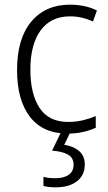

<svg xmlns="http://www.w3.org/2000/svg" viewBox="-20 -562 462 822"><path d="M270 10Q164 10 108.5 -61.5Q53 -133 53 -262Q53 -397 114 -469.5Q175 -542 279 -542Q313 -542 342.5 -535.5Q372 -529 395 -517L378 -470Q330 -492 280 -492Q198 -492 154 -432Q110 -372 110 -263Q110 -161 149 -100.5Q188 -40 272 -40Q305 -40 334.5 -47Q364 -54 390 -65V-15Q366 -4 335.5 3Q305 10 270 10ZM343 142Q343 188 309.5 214Q276 240 218 240Q186 240 166 234V195Q186 201 217 201Q253 201 274 186.5Q295 172 295 143Q295 113 270.5 99.5Q246 86 203 83L243 0H283L255 58Q295 64 319 85Q343 106 343 142Z"/></svg>

Font: Noto Sans Khmer UI SemiCondensed Light
Style: Regular
Weight: 300
Width: 4
Designer: Danh Hong and the Monotype Design Team
Foundry: Monotype Imaging Inc.
Version: Version 2.002; ttfautohint (v1.8.4.7-5d5b)